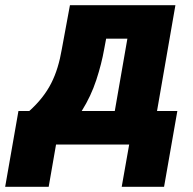

<svg xmlns="http://www.w3.org/2000/svg" viewBox="-86 -548 730 728"><path d="M179.2 -528.3H340.3L309.1 -362.3Q299.3 -306.2 279.1 -244.6Q258.8 -183.1 224.9 -128.9Q190.9 -74.7 141.1 -39.3Q91.3 -3.9 23.4 0H2.4L13.2 -125L24.4 -126.5Q52.7 -151.9 73.2 -178Q93.8 -204.1 108.2 -232.4Q122.6 -260.7 132.3 -292.7Q142.1 -324.7 148.4 -361.8ZM223.6 -528.3H579.1L487.3 0H327.1L397 -401.4H201.7ZM-16.1 -127H586.4L536.1 160.2H375.5L403.8 0H126.5L98.6 160.2H-66.4Z"/></svg>

Font: Roboto Black
Style: Italic
Weight: 900
Italic angle: -12°
Designer: Christian Robertson
Foundry: Google
Version: Version 3.0; 2020